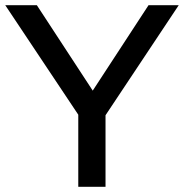

<svg xmlns="http://www.w3.org/2000/svg" viewBox="-21 -720 709 740"><path d="M280.7 0V-277.9L-0.8 -700H121L336.4 -370.7L551.5 -700H667.9L385.7 -275.8V0Z"/></svg>

Font: Red Hat Display VF
Style: Regular
Weight: 300
Designer: Pentagram, MCKL
Foundry: Pentagram, MCKL
Version: Version 1.023